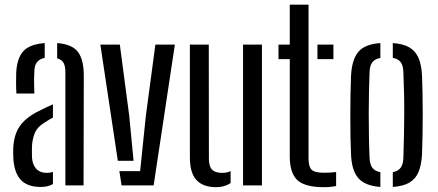

<svg xmlns="http://www.w3.org/2000/svg" viewBox="-20 -790 1866 818"><path d="M37 -111.5Q36.5 -124 36.2 -136.2Q36 -148.5 36.5 -161.5Q38.5 -197.5 49.8 -225.8Q61 -254 86 -277.5Q111 -301 154.5 -321.5Q166.5 -327.5 179.2 -333.5Q192 -339.5 205.5 -345.5V-289Q197.5 -285 188.8 -279.8Q180 -274.5 170.5 -268Q138 -249 127.2 -220.5Q116.5 -192 116 -160.5Q116 -147 116 -136.8Q116 -126.5 116.5 -116.5Q119 -87 135 -70.2Q151 -53.5 179 -53.5Q194 -53.5 205.5 -58V-6Q185 6.5 153.5 6.5Q98 6.5 69.8 -22.5Q41.5 -51.5 37 -111.5ZM50 -391.5Q48.5 -413 48.5 -435.5Q48.5 -458 49 -478.5Q51.5 -539.5 78.2 -570.5Q105 -601.5 170.5 -606.5V-543.5Q150.5 -539.5 139 -526.8Q127.5 -514 126.5 -489Q125.5 -474.5 125.2 -455.2Q125 -436 125.5 -418.5Q126 -401 126.5 -391.5ZM258.5 0V-483.5Q258.5 -508.5 250.5 -522.5Q242.5 -536.5 223.5 -541.5V-606.5Q288 -601.5 312.5 -568.2Q337 -535 337 -468L336 0Z M407.5 -600H490.5L530.5 -297.5L549 -105H482ZM488.5 -61H577L601.5 -297.5L642 -600H725L634.5 0H498Z M789 -120V-600H869.5L870 -113.5Q870 -81.5 883.2 -67.5Q896.5 -53.5 926.5 -53.5Q947 -53.5 962.5 -61V-10Q936 7.5 900.5 7.5Q846 7.5 817.5 -22.5Q789 -52.5 789 -120ZM1015.5 0V-600H1096V0Z M1166.5 -538V-600H1214.5V-770H1294.5V-115.5Q1294.5 -79.5 1307.8 -66.8Q1321 -54 1361 -54Q1376.5 -54 1387.2 -54.8Q1398 -55.5 1412 -57V2.5Q1400 5 1387.2 6.2Q1374.5 7.5 1360 7.5Q1279.5 7.5 1247 -22.5Q1214.5 -52.5 1214.5 -124.5V-538ZM1332.5 -538V-600H1400.5V-538Z M1475.5 -133Q1474 -163.5 1473.2 -205.2Q1472.5 -247 1472.5 -293Q1472.5 -339 1473.2 -384.2Q1474 -429.5 1475.5 -466.5Q1479 -536.5 1506.8 -569.2Q1534.5 -602 1600.5 -606.5V-543Q1576 -538.5 1565.8 -524.2Q1555.5 -510 1554.5 -482.5Q1553 -442.5 1552 -398Q1551 -353.5 1551 -306.5Q1551 -259.5 1551.8 -211.8Q1552.5 -164 1554.5 -118Q1555.5 -90.5 1566 -75.8Q1576.5 -61 1600.5 -56.5V6.5Q1534.5 1.5 1506.2 -31.5Q1478 -64.5 1475.5 -133ZM1653.5 6.5V-56.5Q1677.5 -61.5 1687.5 -76Q1697.5 -90.5 1698.5 -116.5Q1700 -162 1701 -207.2Q1702 -252.5 1702.2 -298.2Q1702.5 -344 1701.5 -390.5Q1700.5 -437 1698.5 -484Q1697.5 -511 1687.2 -525Q1677 -539 1653.5 -543.5V-606.5Q1698 -603.5 1724.5 -587.8Q1751 -572 1763.5 -542.2Q1776 -512.5 1778 -466.5Q1779.5 -432.5 1780.2 -390.5Q1781 -348.5 1781 -303.8Q1781 -259 1780.2 -215Q1779.5 -171 1778 -133Q1775.5 -87 1763.2 -57.5Q1751 -28 1724.5 -12.2Q1698 3.5 1653.5 6.5Z"/></svg>

Font: Big Shoulders Stencil Text Thin
Style: Regular
Weight: 400
Version: Version 2.001